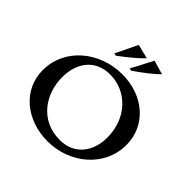

<svg xmlns="http://www.w3.org/2000/svg" viewBox="-232 -1159 1383 1383"><g transform="rotate(45 460.0 -467.0)"><path d="M444 11C668 11 864 -150 864 -372C864 -572 699 -712 484 -712C254 -712 56 -552 56 -327C56 -133 221 11 444 11ZM499 -58C297 -58 191 -223 191 -390C191 -542 274 -649 423 -649C588 -649 729 -514 729 -313C729 -166 644 -58 499 -58ZM335 -778 355 -773C425 -826 486 -875 526 -918L417 -945C389 -891 365 -832 335 -778ZM490 -780 510 -775C582 -825 644 -873 685 -914L578 -945C548 -892 522 -833 490 -780Z"/></g></svg>

Font: Coconat Demi
Style: Regular
Weight: 400
Designer: Sara Lavazza
Foundry: Collletttivo
Version: Version 1.000;Glyphs 3.2 (3217)